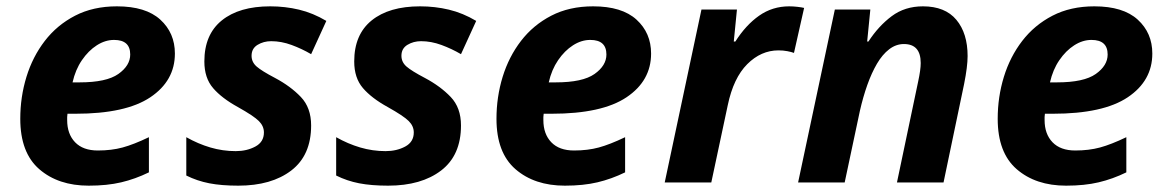

<svg xmlns="http://www.w3.org/2000/svg" viewBox="-20 -576 3682 606"><path d="M260 10Q164 10 104 -42Q44 -94 44 -201Q44 -270 63.5 -333.5Q83 -397 121.5 -447Q160 -497 217 -526.5Q274 -556 349 -556Q440 -556 486 -514Q532 -472 532 -407Q532 -321 454.5 -269Q377 -217 218 -217H193Q192 -211 192 -206.5Q192 -202 192 -197Q192 -153 217 -127Q242 -101 289 -101Q332 -101 367 -110.5Q402 -120 450 -143V-32Q407 -11 362.5 -0.5Q318 10 260 10ZM209 -316H231Q316 -316 353.5 -342.5Q391 -369 391 -404Q391 -450 340 -450Q312 -450 285.5 -433Q259 -416 238.5 -386Q218 -356 209 -316Z M732 10Q679 10 640.5 2.5Q602 -5 568 -22V-143Q605 -122 644 -110.5Q683 -99 724 -99Q759 -99 786 -113.5Q813 -128 813 -158Q813 -178 797 -194Q781 -210 731 -238Q680 -266 652.5 -298Q625 -330 625 -382Q625 -467 680 -511.5Q735 -556 833 -556Q880 -556 924 -545.5Q968 -535 1010 -510L962 -405Q933 -422 900.5 -434Q868 -446 836 -446Q812 -446 793 -434.5Q774 -423 774 -400Q774 -380 790 -366Q806 -352 848 -330Q897 -304 929.5 -270Q962 -236 962 -180Q962 -86 899.5 -38Q837 10 732 10Z M1205 10Q1152 10 1113.5 2.5Q1075 -5 1041 -22V-143Q1078 -122 1117 -110.5Q1156 -99 1197 -99Q1232 -99 1259 -113.5Q1286 -128 1286 -158Q1286 -178 1270 -194Q1254 -210 1204 -238Q1153 -266 1125.5 -298Q1098 -330 1098 -382Q1098 -467 1153 -511.5Q1208 -556 1306 -556Q1353 -556 1397 -545.5Q1441 -535 1483 -510L1435 -405Q1406 -422 1373.5 -434Q1341 -446 1309 -446Q1285 -446 1266 -434.5Q1247 -423 1247 -400Q1247 -380 1263 -366Q1279 -352 1321 -330Q1370 -304 1402.5 -270Q1435 -236 1435 -180Q1435 -86 1372.5 -38Q1310 10 1205 10Z M1763 10Q1667 10 1607 -42Q1547 -94 1547 -201Q1547 -270 1566.5 -333.5Q1586 -397 1624.5 -447Q1663 -497 1720 -526.5Q1777 -556 1852 -556Q1943 -556 1989 -514Q2035 -472 2035 -407Q2035 -321 1957.5 -269Q1880 -217 1721 -217H1696Q1695 -211 1695 -206.5Q1695 -202 1695 -197Q1695 -153 1720 -127Q1745 -101 1792 -101Q1835 -101 1870 -110.5Q1905 -120 1953 -143V-32Q1910 -11 1865.5 -0.5Q1821 10 1763 10ZM1712 -316H1734Q1819 -316 1856.5 -342.5Q1894 -369 1894 -404Q1894 -450 1843 -450Q1815 -450 1788.5 -433Q1762 -416 1741.5 -386Q1721 -356 1712 -316Z M2078 0 2194 -546H2306L2296 -445H2301Q2334 -497 2376 -526.5Q2418 -556 2471 -556Q2483 -556 2496.5 -554.5Q2510 -553 2518 -551L2486 -409Q2478 -412 2465 -414.5Q2452 -417 2437 -417Q2382 -417 2338.5 -373.5Q2295 -330 2277 -244L2225 0Z M2615 -546H2727L2717 -445H2721Q2753 -494 2794.5 -525Q2836 -556 2893 -556Q2963 -556 2998.5 -513.5Q3034 -471 3034 -399Q3034 -366 3023 -311L2958 0H2811L2878 -319Q2886 -356 2886 -377Q2886 -437 2833 -437Q2808 -437 2786.5 -420.5Q2765 -404 2748 -375Q2731 -346 2717.5 -308Q2704 -270 2694 -226L2646 0H2499Z M3345 10Q3249 10 3189 -42Q3129 -94 3129 -201Q3129 -270 3148.5 -333.5Q3168 -397 3206.5 -447Q3245 -497 3302 -526.5Q3359 -556 3434 -556Q3525 -556 3571 -514Q3617 -472 3617 -407Q3617 -321 3539.5 -269Q3462 -217 3303 -217H3278Q3277 -211 3277 -206.5Q3277 -202 3277 -197Q3277 -153 3302 -127Q3327 -101 3374 -101Q3417 -101 3452 -110.5Q3487 -120 3535 -143V-32Q3492 -11 3447.5 -0.5Q3403 10 3345 10ZM3294 -316H3316Q3401 -316 3438.5 -342.5Q3476 -369 3476 -404Q3476 -450 3425 -450Q3397 -450 3370.5 -433Q3344 -416 3323.5 -386Q3303 -356 3294 -316Z"/></svg>

Font: BC Sans
Style: Bold Italic
Weight: 700
Italic angle: -12°
Designer: Monotype Design Team
Province of B.C.
Foundry: Monotype Imaging Inc.
Version: Version 2.000;GOOG;noto-source:20170915:90ef993387c0